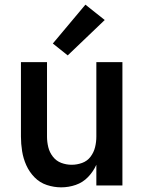

<svg xmlns="http://www.w3.org/2000/svg" viewBox="-20 -797 616 825"><path d="M243 8Q275 8 305.5 -2.5Q336 -13 358.5 -36.5Q381 -60 394 -89V0H506V-530H394V-210Q394 -187 388.5 -164.5Q383 -142 369 -123.5Q355 -105 333 -97Q311 -89 288 -89Q265 -89 243.5 -97Q222 -105 207.5 -123.5Q193 -142 187.5 -164.5Q182 -187 182 -210V-530H70V-210Q70 -179 75 -147.5Q80 -116 93 -87Q106 -58 128.5 -35Q151 -12 181.5 -2Q212 8 243 8ZM271 -559 430 -711 347 -777 207 -610Z"/></svg>

Font: Iosevka Sparkle Semibold
Style: Regular
Weight: 600
Designer: Belleve Invis
Foundry: Belleve Invis
Version: Version 4.5.0; ttfautohint (v1.8.3)